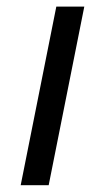

<svg xmlns="http://www.w3.org/2000/svg" viewBox="-20 -546 310 566"><path d="M146 -526.5H228.5L123.5 0H41Z"/></svg>

Font: Argentum Sans Light
Style: Italic
Weight: 300
Italic angle: -11.3°
Designer: Julieta Ulanovsky (font), Owen Earl (portions from Jones font), Cristiano Sobral (main changes and remaster)
Foundry: Julieta Ulanovsky (font), Owen Earl (portions from Jones font), Cristiano Sobral (main changes and remaster)
Version: Version 3.127